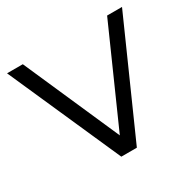

<svg xmlns="http://www.w3.org/2000/svg" viewBox="-123 -654 787 781"><g transform="rotate(-30 271.0 -263.0)"><path d="M307 0 541 -526H471L272 -78L75 -526H1L234 0Z"/></g></svg>

Font: Montserrat Z
Style: Regular
Weight: 400
Designer: Julieta Ulanovsky
Foundry: Julieta Ulanovsky
Version: Version 8.000